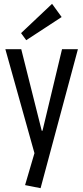

<svg xmlns="http://www.w3.org/2000/svg" viewBox="-20 -797 435 1003"><path d="M111 170 170 -31 165 21 8 -540H91L198 -114H202L304 -540H387L192 186ZM302 -708 117 -587 90 -624 252 -777Z"/></svg>

Font: Pathway Extreme Condensed
Style: Regular
Weight: 400
Width: 3
Version: Version 1.001;gftools[0.9.26]